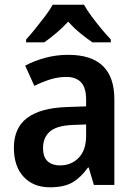

<svg xmlns="http://www.w3.org/2000/svg" viewBox="-20 -837 577 816"><path d="M270 -604Q466 -604 466 -415V-51H379L357 -125H354Q323 -82 287.5 -61.5Q252 -41 192 -41Q122 -41 80.5 -85.5Q39 -130 39 -209Q39 -293 95 -335.5Q151 -378 262 -382L346 -385V-414Q346 -464 324.5 -487Q303 -510 262 -510Q227 -510 193.5 -499.5Q160 -489 126 -472L87 -558Q126 -579 173 -591.5Q220 -604 270 -604ZM289 -306Q220 -303 191.5 -277.5Q163 -252 163 -208Q163 -169 182.5 -151.5Q202 -134 235 -134Q283 -134 314.5 -166.5Q346 -199 346 -260V-308ZM337 -817Q349 -795 369 -768Q389 -741 410.5 -715Q432 -689 451 -669V-657H373Q349 -673 321.5 -695.5Q294 -718 270 -745Q245 -718 218 -695.5Q191 -673 168 -657H91V-669Q109 -689 130.5 -715.5Q152 -742 172 -768.5Q192 -795 204 -817Z"/></svg>

Font: Noto Sans Tamil UI SemiCondensed SemiBold
Style: Regular
Weight: 600
Width: 4
Designer: Jelle Bosma - Monotype Design Team
Foundry: Monotype Imaging Inc.
Version: Version 2.004; ttfautohint (v1.8.4.7-5d5b)